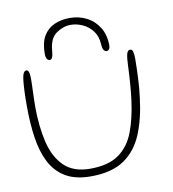

<svg xmlns="http://www.w3.org/2000/svg" viewBox="-76 -695 710 790"><g transform="rotate(-10 279.0 -299.5)"><path d="M241.5 29Q176.5 29 135.2 4.2Q94 -20.5 71.2 -65.2Q48.5 -110 39.8 -170Q31 -230 31 -301Q31 -317 31.2 -333.8Q31.5 -350.5 32.2 -366.5Q33 -382.5 34 -394.5Q36.5 -425.5 41.5 -436Q46.5 -446.5 54 -446.5Q60 -446.5 63 -440.5Q66 -434.5 66.8 -425Q67.5 -415.5 67.5 -405Q67.5 -397 67 -383.2Q66.5 -369.5 66 -353.5Q65.5 -337.5 65 -322Q64.5 -306.5 64.5 -294.5Q64.5 -212 80 -145.8Q95.5 -79.5 134.5 -41Q173.5 -2.5 243.5 -2.5Q320 -2.5 363.5 -33.5Q407 -64.5 428.2 -120.5Q449.5 -176.5 459 -251.5Q461 -267 462.8 -284.2Q464.5 -301.5 465.8 -319.5Q467 -337.5 468.2 -356.2Q469.5 -375 470 -393.5Q471 -425 475 -440.8Q479 -456.5 490 -456.5Q498 -456.5 501 -446Q504 -435.5 504 -414.5Q504 -393 503.2 -372Q502.5 -351 501.5 -330.8Q500.5 -310.5 498.8 -291Q497 -271.5 494.5 -253Q484.5 -168 458 -104.5Q431.5 -41 379.8 -6Q328 29 241.5 29ZM157 -472Q150.5 -472 145.8 -479Q141 -486 141 -501.5Q141 -546.5 157.2 -574.2Q173.5 -602 202.2 -615Q231 -628 267.5 -628Q306 -628 338 -611.5Q370 -595 389.2 -563.8Q408.5 -532.5 408.5 -488Q408.5 -478.5 404.2 -473Q400 -467.5 394.5 -467.5Q387 -467.5 382 -474.5Q377 -481.5 376 -500.5Q374 -533.5 357 -555.5Q340 -577.5 315.5 -588.5Q291 -599.5 266 -599.5Q235.5 -599.5 206.5 -579.5Q177.5 -559.5 173.5 -510.5Q171.5 -488.5 167.8 -480.2Q164 -472 157 -472Z"/></g></svg>

Font: Gluten Thin Thin
Style: Regular
Weight: 250
Version: Version 1.300